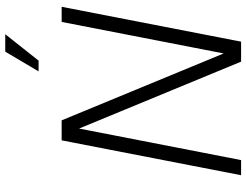

<svg xmlns="http://www.w3.org/2000/svg" viewBox="-126 -834 960 749"><g transform="rotate(-90 354.5 -460.0)"><path d="M45 0H104L227 -632L488 0H566L702 -700H643L520 -68L259 -700H181ZM450 -790H492L595 -920H527Z"/></g></svg>

Font: Uncut Sans Light Italic
Style: Regular
Weight: 300
Italic angle: -11°
Designer: Kasper Nordkvist
Foundry: UNCUT.wtf
Version: Version 1.304;Glyphs 3.2 (3246)